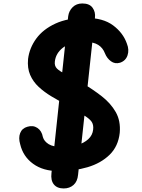

<svg xmlns="http://www.w3.org/2000/svg" viewBox="-20 -981 817 1108"><path d="M318.5 6.5Q229 6.5 171 -35.8Q113 -78 96.5 -148.5Q85.5 -185.5 96.5 -213.2Q107.5 -241 138 -249.5Q170.5 -259.5 195.8 -242.8Q221 -226 227.5 -190Q234.5 -165.5 261 -149Q287.5 -132.5 342 -132.5Q388.5 -132.5 426.8 -144Q465 -155.5 489.5 -178Q514 -200.5 517.5 -233Q521 -261.5 507.8 -279.8Q494.5 -298 459.2 -318.8Q424 -339.5 361.5 -376Q317.5 -400.5 276.2 -425.2Q235 -450 203 -479.8Q171 -509.5 154 -548.8Q137 -588 142 -641Q150 -704.5 189.2 -758.2Q228.5 -812 300 -845Q371.5 -878 474.5 -878Q574.5 -878 632.8 -834.5Q691 -791 712.5 -728.5Q726.5 -693.5 716 -661.8Q705.5 -630 672.5 -619Q643.5 -610.5 620.2 -627.5Q597 -644.5 585.5 -673.5Q573.5 -705 547 -721.8Q520.5 -738.5 477.5 -738.5Q385.5 -738.5 343.5 -706Q301.5 -673.5 296.5 -625.5Q293.5 -600.5 308.8 -585.2Q324 -570 360.8 -552Q397.5 -534 458 -499.5Q516.5 -465 567.5 -425.2Q618.5 -385.5 647.8 -334.5Q677 -283.5 671 -214.5Q662.5 -136.5 612.5 -87.8Q562.5 -39 485.5 -16.2Q408.5 6.5 318.5 6.5ZM347.5 106.5Q309.5 106.5 290.8 83.2Q272 60 277 18L373.5 -887Q377.5 -918 399.2 -939.5Q421 -961 455 -961Q496.5 -961 514.2 -936.2Q532 -911.5 528 -879L430.5 27.5Q427 66.5 404.2 86.5Q381.5 106.5 347.5 106.5Z"/></svg>

Font: Edu SA Hand
Style: Regular
Weight: 400
Designer: Tina and Corey Anderson, Eben Sorkin, Mirko Velimirovic
Foundry: Google for Education
Version: Version 2.000